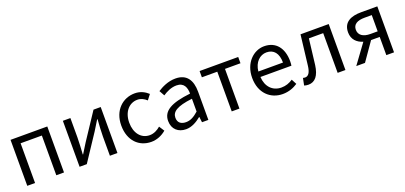

<svg xmlns="http://www.w3.org/2000/svg" viewBox="13 -1338 4490 2131"><g transform="rotate(-20 2258.0 -272.0)"><path d="M92 0H184V-469H435V0H526V-543H92Z M710 0H795L1001 -311C1021 -344 1052 -394 1073 -428H1078C1073 -357 1068 -285 1068 -227V0H1157V-543H1072L866 -232C846 -199 815 -149 794 -116H790C794 -186 799 -259 799 -316V-543H710Z M1555 13C1620 13 1682 -13 1731 -55L1691 -117C1657 -87 1613 -63 1563 -63C1463 -63 1395 -146 1395 -271C1395 -396 1467 -480 1566 -480C1608 -480 1643 -461 1674 -433L1720 -493C1682 -527 1633 -557 1562 -557C1422 -557 1301 -452 1301 -271C1301 -91 1411 13 1555 13Z M1965 13C2032 13 2093 -22 2145 -65H2148L2156 0H2231V-334C2231 -469 2176 -557 2043 -557C1955 -557 1879 -518 1830 -486L1865 -423C1908 -452 1965 -481 2028 -481C2117 -481 2140 -414 2140 -344C1909 -318 1807 -259 1807 -141C1807 -43 1874 13 1965 13ZM1991 -61C1937 -61 1895 -85 1895 -147C1895 -217 1957 -262 2140 -283V-132C2087 -85 2043 -61 1991 -61Z M2507 0H2598V-469H2781V-543H2325V-469H2507Z M3107 13C3180 13 3238 -11 3285 -42L3253 -103C3212 -76 3170 -60 3117 -60C3014 -60 2943 -134 2937 -250H3303C3305 -264 3307 -282 3307 -302C3307 -457 3229 -557 3090 -557C2966 -557 2847 -448 2847 -271C2847 -92 2962 13 3107 13ZM2936 -315C2947 -423 3015 -484 3092 -484C3177 -484 3227 -425 3227 -315Z M3410 13C3489 13 3537 -47 3553 -167C3566 -268 3577 -369 3589 -469H3758V0H3850V-543H3517C3503 -426 3489 -308 3475 -190C3466 -110 3441 -75 3402 -75C3392 -75 3385 -77 3377 -79L3360 5C3376 10 3389 13 3410 13Z M4248 -281C4162 -281 4111 -316 4111 -380C4111 -444 4162 -473 4248 -473H4333V-281ZM3978 0H4081L4231 -215H4233H4333V0H4424V-543H4232C4111 -543 4020 -502 4020 -382C4020 -297 4074 -248 4144 -227Z"/></g></svg>

Font: Source Han Sans KR
Style: Regular
Weight: 400
Designer: Ryoko NISHIZUKA 西塚涼子 (kana, bopomofo & ideographs); Paul D. Hunt (Latin, Greek & Cyrillic); Sandoll Communications 산돌커뮤니
Foundry: Adobe
Version: Version 2.004;hotconv 1.0.118;makeotfexe 2.5.65603